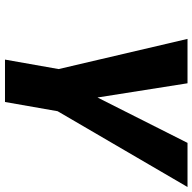

<svg xmlns="http://www.w3.org/2000/svg" viewBox="-21 -547 772 770"><g transform="rotate(90 365.0 -162.0)"><path d="M371 -167 314 -528H136L257 -11L219 204H389L426 -7L730 -528H553Z"/></g></svg>

Font: Asimov
Style: XWidIt
Weight: 500
Designer: Google
Version: Version 2.000980; 2014